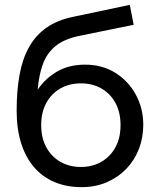

<svg xmlns="http://www.w3.org/2000/svg" viewBox="-20 -755 650 790"><path d="M315.5 15Q253.5 15 204 -6Q154.5 -27 119.8 -67.5Q85 -108 66.8 -166.5Q48.5 -225 48.5 -300Q48.5 -382 60.5 -447.5Q72.5 -513 99.5 -561.2Q126.5 -609.5 170.8 -640.8Q215 -672 279.5 -685.5L514 -735L530 -653L302 -606.5Q241 -593 206.5 -563.8Q172 -534.5 156 -490Q140 -445.5 135 -386Q166.5 -432.5 215.2 -460.8Q264 -489 330 -489Q401 -489 454.8 -455.2Q508.5 -421.5 539 -365.2Q569.5 -309 569.5 -241Q569.5 -188.5 551.5 -142Q533.5 -95.5 499.5 -60.2Q465.5 -25 419 -5Q372.5 15 315.5 15ZM313 -68Q360 -68 397 -89.2Q434 -110.5 455 -149Q476 -187.5 476 -240Q476 -293 455 -331.5Q434 -370 397.2 -391Q360.5 -412 313 -412Q265.5 -412 228.5 -391Q191.5 -370 170.5 -331.5Q149.5 -293 149.5 -240Q149.5 -187.5 170.5 -149Q191.5 -110.5 228.5 -89.2Q265.5 -68 313 -68Z"/></svg>

Font: Geologica Cursive Light
Style: Regular
Weight: 300
Designer: Sindre Bremnes, Frode Helland
Foundry: Monokrom Skriftforlag AS
Version: Version 1.010;gftools[0.9.28]